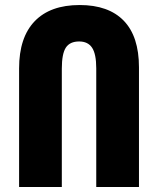

<svg xmlns="http://www.w3.org/2000/svg" viewBox="-20 -744 629 764"><path d="M56 -472Q56 -595 118 -659.5Q180 -724 297 -724Q412 -724 472.5 -661.5Q533 -599 533 -476V0H363V-472Q363 -529 346.5 -554Q330 -579 295 -579Q258 -579 242 -554.5Q226 -530 226 -471V0H56Z"/></svg>

Font: Noto Sans Armenian Black Cond
Style: Regular
Weight: 900
Width: 3
Designer: Monotype Design team
Foundry: Monotype Imaging Inc.
Version: Version 1.000